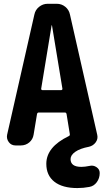

<svg xmlns="http://www.w3.org/2000/svg" viewBox="-20 -750 540 990"><path d="M294.9 -285.2Q297.9 -285.2 300.3 -287.6Q302.7 -290 301.8 -293L248 -619.1Q248 -620.1 247.1 -620.1Q246.1 -620.1 246.1 -619.1L192.4 -293Q191.4 -290 193.8 -287.6Q196.3 -285.2 199.2 -285.2ZM441.4 105.5Q460.9 100.6 477.5 111.8Q494.1 123 494.1 141.6V142.6Q494.1 168.9 479 189.5Q463.9 210 440.4 213.9Q410.2 219.7 378.9 219.7Q301.8 219.7 260.3 187Q218.8 154.3 218.8 94.7Q218.8 7.8 334 -47.9Q341.8 -50.8 339.8 -59.6L323.2 -162.1Q321.3 -169.9 314.5 -169.9H179.7Q172.9 -169.9 170.9 -162.1L153.3 -55.7Q149.4 -31.2 130.9 -15.6Q112.3 0 86.9 0H60.5Q38.1 0 25.4 -17.1Q12.7 -34.2 16.6 -54.7L157.2 -674.8Q162.1 -699.2 181.6 -714.8Q201.2 -730.5 225.6 -730.5H272.5Q297.9 -730.5 316.9 -714.8Q335.9 -699.2 340.8 -674.8L481.4 -54.7Q486.3 -33.2 473.1 -15.6Q460 2 438.5 6.8Q392.6 15.6 368.2 32.7Q343.8 49.8 343.8 70.3Q343.8 110.4 399.4 110.4Q418 110.4 441.4 105.5Z"/></svg>

Font: Rounded Mgen+ 1m bold
Style: Bold
Weight: 700
Designer: [Source Han Sans]
Ryoko NISHIZUKA  (kana & ideographs); Paul D. Hunt (Latin, Greek & Cyrillic); Wenlong ZHANG  (bopomofo
Version: Version 1.059.20150602